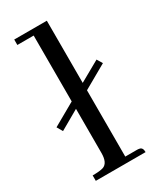

<svg xmlns="http://www.w3.org/2000/svg" viewBox="-167 -691 619 747"><g transform="rotate(-30 142.5 -317.5)"><path d="M18.6 -231.4 105.5 -281.2V-83Q105.5 -38.1 80.1 -29.3Q65.4 -24.4 32.2 -24.4V0H255.9Q255.9 -21.5 241.2 -23.4Q237.3 -24.4 231.4 -24.4H178.7V-322.3L285.2 -382.8L270.5 -407.2L178.7 -355.5V-634.8H32.2V-610.4H105.5V-314.5L3.9 -256.8Z"/></g></svg>

Font: Abhaya Libre
Style: Regular
Weight: 400
Designer: Pushpananda Ekanayake, Sol Matas, Pathum Egodawatta
Foundry: Mooniak
Version: Version 1.050 ; ttfautohint (v1.6)